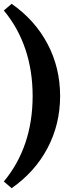

<svg xmlns="http://www.w3.org/2000/svg" viewBox="-26 -785 363 1006"><path d="M35 -765Q157 -680 223 -555Q289 -430 289 -282Q289 -134 223 -9Q157 116 35 201L-6 166Q69 76 107 -36.5Q145 -149 145 -282Q145 -414 107 -527Q69 -640 -6 -730Z"/></svg>

Font: Piazzolla Thin Black
Style: Regular
Weight: 900
Version: Version 2.005